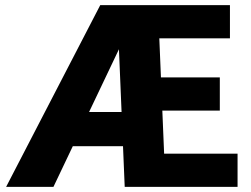

<svg xmlns="http://www.w3.org/2000/svg" viewBox="-20 -731 982 751"><path d="M189 0H3.9L372.1 -710.9H472.2L489.7 -631.8ZM535.6 -159.2H166.5V-293H535.6ZM909.2 0H551.8V-129.9H909.2ZM627.4 0H467.8L438 -710.9H597.7ZM839.8 -298.3H531.7V-428.2H839.8ZM879.4 -581.1H522V-710.9H879.4Z"/></svg>

Font: Heebo ExtraBold
Style: Regular
Weight: 800
Designer: Oded Ezer
Foundry: Ezer Type House
Version: Version 3.100